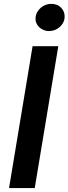

<svg xmlns="http://www.w3.org/2000/svg" viewBox="-20 -964 351 984"><path d="M147 -727.3H278.8L158 0H26.3ZM162.3 -874.3Q163.7 -889.6 171 -902.3Q178.3 -915.1 189.3 -924.5Q200.3 -933.9 214.1 -939.1Q228 -944.2 242.9 -944.2Q258.2 -944.2 271 -939.3Q283.7 -934.3 293.7 -924Q313.2 -903.4 311.1 -874.3Q310 -859.4 302.9 -846.6Q295.8 -833.8 284.8 -824.4Q273.8 -815 259.8 -809.8Q245.7 -804.7 231.2 -804.7Q202.1 -804.7 180.4 -825.3Q159.8 -845.5 162.3 -874.3Z"/></svg>

Font: Inter P Semi Bold
Style: Italic
Weight: 600
Italic angle: 9.39999°
Designer: Rasmus Andersson
Foundry: rsms
Version: Version 3.018;git-588b23468